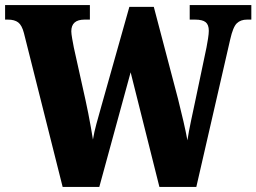

<svg xmlns="http://www.w3.org/2000/svg" viewBox="-25 -734 1007 754"><path d="M69 -604Q61 -635 46.5 -646Q32 -657 6 -657H-5V-714H328V-657H307Q255 -657 255 -611Q255 -602 258.5 -582Q262 -562 265 -547L311 -340Q316 -318 321.5 -289.5Q327 -261 332 -233.5Q337 -206 340 -186Q345 -216 353.5 -247Q362 -278 373 -317L483 -707H579L674 -346Q686 -298 695.5 -257Q705 -216 711 -183Q716 -216 725.5 -261Q735 -306 744 -348L786 -548Q789 -563 792 -582.5Q795 -602 795 -613Q795 -637 782.5 -647Q770 -657 741 -657H720V-714H962V-657H945Q920 -657 905 -642.5Q890 -628 879 -579L746 0H601L488 -450L365 0H221Z"/></svg>

Font: Noto Serif Lao Condensed Black
Style: Regular
Weight: 900
Width: 3
Designer: Monotype Design Team
Foundry: Monotype Imaging Inc.
Version: Version 2.003; ttfautohint (v1.8.4.7-5d5b)